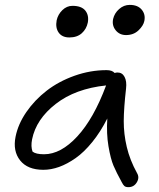

<svg xmlns="http://www.w3.org/2000/svg" viewBox="-20 -732 652 789"><path d="M498 -587.9Q471.2 -587.9 455.3 -607.7Q439.5 -627.4 444.8 -653.8Q450.2 -677.7 469.5 -694.8Q488.8 -711.9 513.2 -711.9Q545.9 -711.9 562.3 -692.4Q578.6 -672.9 573.2 -646Q569.3 -626.5 549.1 -607.2Q528.8 -587.9 498 -587.9ZM265.1 -578.1Q235.4 -578.1 221.2 -597.9Q207 -617.7 212.9 -648.9Q218.3 -672.9 236.3 -690.4Q254.4 -708 277.8 -708Q314.9 -708 330.6 -688.5Q346.2 -668.9 340.8 -639.2Q335.4 -612.8 316.2 -595.5Q296.9 -578.1 265.1 -578.1ZM158.2 -34.2Q93.3 -34.2 62.7 -72.8Q32.2 -111.3 43.9 -169.9Q54.2 -222.2 88.4 -271.7Q122.6 -321.3 171.9 -359.4Q221.2 -397.5 286.1 -420.7Q351.1 -443.8 418 -443.8Q440.9 -443.8 451.2 -432.1Q457 -434.1 462.9 -434.1Q482.4 -434.1 491.9 -416Q501.5 -397.9 498 -368.2Q488.8 -287.6 488.5 -234.6Q488.3 -181.6 501 -127.9Q513.7 -74.2 543 -21Q554.2 -2.4 542.2 17.3Q530.3 37.1 507.8 37.1Q496.6 37.1 491.2 32.5Q485.8 27.8 480 16.1Q458 -23.9 446.3 -51.5Q434.6 -79.1 425.8 -130.6Q417 -182.1 420.9 -245.1Q393.1 -189.9 359.1 -148.2Q325.2 -106.4 290.8 -82.3Q256.3 -58.1 223.1 -46.1Q189.9 -34.2 158.2 -34.2ZM111.8 -159.2Q106 -129.9 113.8 -108.9Q127.4 -98.1 161.1 -98.1Q230 -98.1 297.6 -171.4Q365.2 -244.6 416 -380.9Q289.6 -367.7 209 -304.9Q128.4 -242.2 111.8 -159.2Z"/></svg>

Font: Shantell Sans Irregular
Style: Italic
Weight: 300
Italic angle: -11.31°
Designer: Stephen Nixon, Anya Danilova, Shantell Martin
Foundry: Arrow Type
Version: Version 1.006;[9816181b4]